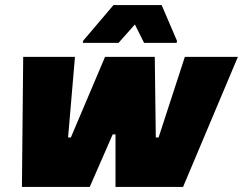

<svg xmlns="http://www.w3.org/2000/svg" viewBox="-20 -733 953 753"><path d="M66 0 71 -510H274L247 -194H258L392 -510H587L591 -194H602L705 -510H913L698 0H433V-206H422L332 0ZM305 -565 306 -573 425 -713H614L674 -573L673 -565H545L509 -637L445 -565Z"/></svg>

Font: Saira Black
Style: Italic
Weight: 900
Italic angle: -12°
Designer: Hector Gatti with collaboration of the Omnibus-Type team
Foundry: Omnibus-Type
Version: Version 1.100; ttfautohint (v1.8.3)